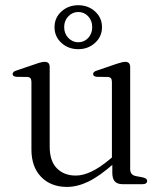

<svg xmlns="http://www.w3.org/2000/svg" viewBox="-20 -706 625 736"><path d="M410.5 -44V-84.5L409 -88.5V-391.5Q409 -401.5 405.2 -406Q401.5 -410.5 393 -411L351.5 -411.5Q343.5 -412.5 340.2 -415Q337 -417.5 337 -422Q337 -426.5 340.5 -430Q344 -433.5 353 -436L426 -461Q438.5 -465 446.5 -467Q454.5 -469 460 -469Q469.5 -469 474.2 -464Q479 -459 479 -449V-57.5Q479 -46 484.8 -39.5Q490.5 -33 501 -31L527.5 -26Q535.5 -24 539.8 -20.8Q544 -17.5 544 -12Q544 -6.5 539.5 -3.2Q535 0 526 0H449.5Q430 0 420.2 -10.5Q410.5 -21 410.5 -44ZM100.5 -133V-391.5Q100.5 -401.5 96.8 -406Q93 -410.5 84.5 -411L43 -411.5Q35 -412.5 31.8 -415Q28.5 -417.5 28.5 -422Q28.5 -426.5 31.8 -430Q35 -433.5 44 -436L117.5 -461Q130 -465.5 138 -467.2Q146 -469 151 -469Q161 -469 165.8 -464Q170.5 -459 170.5 -449V-144.5Q170.5 -88.5 198 -60.8Q225.5 -33 270.5 -33Q298 -33 330 -48Q362 -63 401 -95.5L424 -115L440 -99.5L416 -78.5Q360 -29.5 318 -9.5Q276 10.5 236.5 10.5Q175 10.5 137.8 -27.8Q100.5 -66 100.5 -133ZM280 -517.5Q242 -517.5 215.5 -541.5Q189 -565.5 189 -602Q189 -638 215.5 -662Q242 -686 280 -686Q318 -686 344.5 -662Q371 -638 371 -602Q371 -566 344.5 -541.8Q318 -517.5 280 -517.5ZM280 -660Q258 -660 242 -643.5Q226 -627 226 -602Q226 -577 242 -560.5Q258 -544 280 -544Q302.5 -544 318 -560.5Q333.5 -577 333.5 -602Q333.5 -627 318 -643.5Q302.5 -660 280 -660Z"/></svg>

Font: Fraunces Light
Style: Regular
Weight: 300
Version: Version 1.000;[b76b70a41]